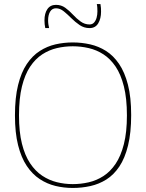

<svg xmlns="http://www.w3.org/2000/svg" viewBox="-20 -920 722 950"><path d="M340 -9Q380 -9 419 -18Q458 -27 492 -49Q526 -71 552 -109.5Q578 -148 593 -207Q608 -266 608 -349Q608 -433 593 -492.5Q578 -552 552 -590.5Q526 -629 492 -651Q458 -673 419 -682Q380 -691 340 -691Q300 -691 261.5 -682Q223 -673 189 -651Q155 -629 129 -590Q103 -551 88.5 -492Q74 -433 74 -349Q74 -267 88.5 -209Q103 -151 129 -112Q155 -73 189 -50.5Q223 -28 261.5 -18.5Q300 -9 340 -9ZM340 10Q296 10 254.5 0Q213 -10 176.5 -34Q140 -58 112.5 -99Q85 -140 69.5 -201.5Q54 -263 54 -349Q54 -437 69.5 -499.5Q85 -562 112.5 -603Q140 -644 176.5 -667.5Q213 -691 254.5 -700.5Q296 -710 340 -710Q384 -710 426 -700.5Q468 -691 504.5 -668Q541 -645 569 -604Q597 -563 613 -501Q629 -439 629 -351Q629 -263 613.5 -200Q598 -137 570.5 -96Q543 -55 506.5 -32Q470 -9 427.5 0.5Q385 10 340 10ZM204 -781Q202 -790 201 -800Q200 -810 200 -819Q200 -854 214.5 -875Q229 -896 257 -896Q283 -896 303 -881.5Q323 -867 341 -847.5Q359 -828 379 -813.5Q399 -799 423 -799Q437 -799 445.5 -808.5Q454 -818 458 -832.5Q462 -847 462 -863Q462 -872 461.5 -881.5Q461 -891 459 -900H477Q479 -890 479.5 -880Q480 -870 480 -862Q480 -828 466 -804.5Q452 -781 423 -781Q396 -781 374 -796Q352 -811 333 -830Q314 -849 295.5 -864Q277 -879 257 -879Q238 -879 228 -862.5Q218 -846 218 -819Q218 -809 219.5 -799Q221 -789 223 -781Z"/></svg>

Font: Georama ExtraCondensed Thin Thin
Style: Regular
Weight: 250
Version: Version 1.001